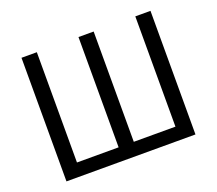

<svg xmlns="http://www.w3.org/2000/svg" viewBox="-122 -902 1210 1070"><g transform="rotate(-20 483.0 -366.5)"><path d="M100 0H865V-733H775V-79H528V-733H438V-79H191V-733H100Z"/></g></svg>

Font: Noto Sans Japanese Regular
Style: Regular
Weight: 400
Designer: Ryoko NISHIZUKA (kana & ideographs); Paul D. Hunt (Latin, Greek & Cyrillic); Wenlong ZHANG (bopomofo); Sandoll Communica
Foundry: Adobe Systems Incorporated
Version: Version 1.000;PS 1;hotconv 1.0.78;makeotf.lib2.5.61930